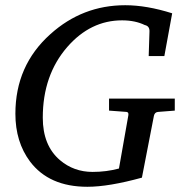

<svg xmlns="http://www.w3.org/2000/svg" viewBox="-20 -704 699 736"><path d="M650 -280 586 -275Q573 -274 570 -260L524 -23Q397 12 315 12Q168 12 95 -85Q39 -160 39 -268Q39 -453 173 -573Q296 -684 460 -684Q542 -684 640 -653L610 -489H550L553 -583Q554 -604 535 -608Q498 -626 448 -626Q327 -626 238 -524Q144 -416 144 -253Q144 -146 210 -90Q263 -45 335 -45Q388 -45 436 -58L472 -262Q474 -274 465 -275L398 -280V-326H650Z"/></svg>

Font: Apparatus SIL
Style: Italic
Weight: 400
Italic angle: -11°
Version: Version 1.0